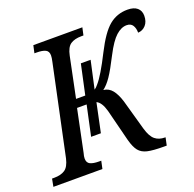

<svg xmlns="http://www.w3.org/2000/svg" viewBox="-147 -849 987 979"><g transform="rotate(-20 347.0 -360.0)"><path d="M714 -662Q714 -630 697 -611Q680 -592 655 -591Q655 -615 645 -631Q635 -647 612 -647Q583 -647 554 -621Q525 -595 491 -529Q456 -460 433.5 -427Q411 -394 388 -377Q417 -374 435.5 -351Q454 -328 467 -286L513 -122Q526 -77 547 -59.5Q568 -42 601 -42H604L595 0H581Q521 0 491 -7Q461 -14 445 -34Q429 -54 418 -95L374 -269Q360 -319 334 -331L301 -174H248L283 -337H231L184 -110Q179 -93 179 -81Q179 -58 195.5 -50Q212 -42 243 -42H255L246 0H-20L-12 -42H0Q36 -42 58 -56.5Q80 -71 90 -114L193 -600Q198 -622 198 -634Q198 -657 181.5 -665Q165 -673 134 -673H122L131 -714H397L388 -673H376Q340 -673 318 -658.5Q296 -644 287 -600L242 -382H292L327 -544H380L347 -394Q357 -400 368 -414Q400 -450 454 -557Q501 -650 543.5 -685Q586 -720 643 -720Q678 -720 696 -704.5Q714 -689 714 -662Z"/></g></svg>

Font: Noto Serif Narrow
Style: Italic
Weight: 400
Width: 4
Italic angle: -12°
Designer: Monotype Design Team
Foundry: Monotype Imaging Inc.
Version: Version 1.001